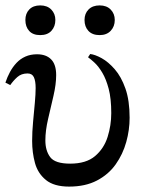

<svg xmlns="http://www.w3.org/2000/svg" viewBox="-34 -681 545 711"><path d="M222 10Q166 10 136 -14.5Q106 -39 95.5 -77.5Q85 -116 85 -159Q85 -193 88.5 -230Q92 -267 95 -300Q98 -333 98 -355Q98 -381 91.5 -395Q85 -409 68 -409Q45 -409 30 -395.5Q15 -382 4 -366L-14 -375Q-7 -396 3 -414.5Q13 -433 27 -448Q41 -463 60 -471.5Q79 -480 103 -480Q137 -480 155.5 -461Q174 -442 174 -403Q174 -369 164 -326Q154 -283 144 -240Q134 -197 134 -161Q134 -123 152 -99Q170 -75 226 -75Q285 -75 318 -103Q351 -131 364.5 -174Q378 -217 378 -262Q378 -316 368.5 -352Q359 -388 345 -411.5Q331 -435 316.5 -448.5Q302 -462 292 -469L300 -481Q318 -479 342.5 -465.5Q367 -452 391 -424.5Q415 -397 430.5 -353Q446 -309 446 -245Q446 -200 433.5 -155Q421 -110 394.5 -72.5Q368 -35 325 -12.5Q282 10 222 10ZM335 -551Q308 -551 293.5 -566.5Q279 -582 279 -607Q279 -631 294 -646Q309 -661 335 -661Q361 -661 376 -645.5Q391 -630 391 -607Q391 -583 376 -567Q361 -551 335 -551ZM115 -551Q88 -551 74 -566.5Q60 -582 60 -607Q60 -631 74.5 -646Q89 -661 115 -661Q141 -661 156 -645.5Q171 -630 171 -607Q171 -583 156.5 -567Q142 -551 115 -551Z"/></svg>

Font: STIX Two Text
Style: Regular
Weight: 400
Designer: Ross Mills, John Hudson & Paul Hanslow, Tiro Typeworks Ltd; with prior portions MicroPress Inc., and Coen Hoffman.
Foundry: Tiro Typeworks Ltd
Version: Version 2.13 b171